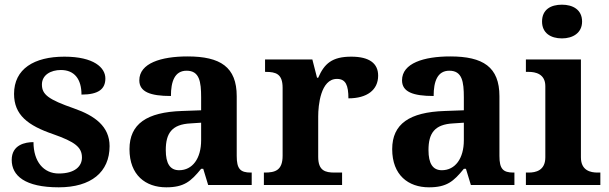

<svg xmlns="http://www.w3.org/2000/svg" viewBox="-20 -790 2601 820"><path d="M231 10C369 10 448 -55 448 -166C448 -250 385 -296 296 -327C187 -365 159 -386 159 -429C159 -470 197 -491 240 -491C298 -491 328 -452 328 -386C401 -386 430 -410 430 -455C430 -501 381 -548 255 -548C126 -548 40 -496 40 -389C40 -299 99 -254 207 -217C301 -184 330 -161 330 -117C330 -80 300 -49 231 -49C166 -49 123 -100 123 -183C88 -183 30 -172 30 -107C30 -40 86 10 231 10Z M690 10C766 10 795 -15 839 -69H848L869 0H1055V-53H1051C1006 -53 991 -69 991 -124V-379C991 -504 921 -549 781 -549C668 -549 575 -520 575 -447C575 -398 621 -380 710 -380C710 -442 726 -488 777 -488C832 -488 839 -441 839 -374V-319L757 -316C607 -311 533 -261 533 -153C533 -42 602 10 690 10ZM745 -63C706 -63 688 -92 688 -149C688 -221 714 -259 794 -263L839 -266V-191C839 -113 802 -63 745 -63Z M1107 0H1441V-53H1409C1369 -53 1339 -61 1339 -120V-293C1339 -339 1349 -453 1419 -453C1457 -453 1468 -425 1468 -370C1548 -370 1595 -406 1595 -467C1595 -519 1558 -548 1480 -548C1398 -548 1365 -518 1339 -458H1334L1314 -536H1112V-483H1115C1159 -483 1187 -474 1187 -415V-125C1187 -62 1155 -53 1110 -53H1107Z M1812 10C1888 10 1917 -15 1961 -69H1970L1991 0H2177V-53H2173C2128 -53 2113 -69 2113 -124V-379C2113 -504 2043 -549 1903 -549C1790 -549 1697 -520 1697 -447C1697 -398 1743 -380 1832 -380C1832 -442 1848 -488 1899 -488C1954 -488 1961 -441 1961 -374V-319L1879 -316C1729 -311 1655 -261 1655 -153C1655 -42 1724 10 1812 10ZM1867 -63C1828 -63 1810 -92 1810 -149C1810 -221 1836 -259 1916 -263L1961 -266V-191C1961 -113 1924 -63 1867 -63Z M2380 -626C2426 -626 2466 -649 2466 -698C2466 -749 2426 -770 2380 -770C2332 -770 2295 -749 2295 -698C2295 -649 2332 -626 2380 -626ZM2226 0H2544V-53H2532C2503 -53 2461 -61 2461 -118V-536H2226V-483H2238C2266 -483 2309 -475 2309 -422V-118C2309 -61 2267 -53 2238 -53H2226Z"/></svg>

Font: Noto Serif Test
Style: Bold
Weight: 700
Version: Version 1.000